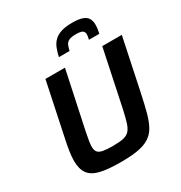

<svg xmlns="http://www.w3.org/2000/svg" viewBox="-208 -1060 1148 1217"><g transform="rotate(-30 365.5 -452.0)"><path d="M322 8Q227 8 172 -6Q117 -20 93 -54Q69 -88 69 -147Q69 -177 75 -217.5Q81 -258 92 -307L172 -688H315L227 -274Q220 -238 215.5 -212.5Q211 -187 211 -169Q211 -143 222 -129.5Q233 -116 259 -111Q285 -106 329 -106Q378 -106 406.5 -112Q435 -118 451.5 -135.5Q468 -153 478.5 -186.5Q489 -220 501 -274L588 -688H731L651 -307Q635 -231 620 -176Q605 -121 584.5 -85.5Q564 -50 530.5 -29.5Q497 -9 447 -0.5Q397 8 322 8ZM315 -765Q322 -797 332.5 -824Q343 -851 362 -870.5Q381 -890 413.5 -901Q446 -912 495 -912Q544 -912 571 -902Q598 -892 608.5 -873Q619 -854 619 -829Q619 -814 617 -798Q615 -782 611 -765H535Q537 -775 539 -784.5Q541 -794 541 -802Q541 -819 529 -828Q517 -837 481 -837Q446 -837 429 -828.5Q412 -820 405 -803.5Q398 -787 393 -765Z"/></g></svg>

Font: Saira Thin SemiBold
Style: Italic
Weight: 600
Italic angle: -12°
Version: Version 1.101